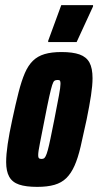

<svg xmlns="http://www.w3.org/2000/svg" viewBox="-20 -721 383 749"><path d="M125 8Q81 8 54.5 -1Q28 -10 16 -31.5Q4 -53 4 -89Q4 -118 10 -159Q16 -200 28 -255Q41 -316 52.5 -361Q64 -406 77 -436Q90 -466 108.5 -484Q127 -502 154 -510Q181 -518 220 -518Q264 -518 290.5 -508.5Q317 -499 329 -477Q341 -455 341 -416Q341 -388 335 -348.5Q329 -309 318 -255Q305 -194 294.5 -149Q284 -104 270.5 -74Q257 -44 238.5 -26Q220 -8 192.5 0Q165 8 125 8ZM141 -101Q146 -101 150 -102.5Q154 -104 158 -111.5Q162 -119 166.5 -135.5Q171 -152 177 -181Q183 -210 192 -255Q204 -317 210 -349Q216 -381 216 -394Q216 -402 214.5 -405Q213 -408 210.5 -408.5Q208 -409 204 -409Q197 -409 192.5 -406Q188 -403 183.5 -389Q179 -375 172 -343.5Q165 -312 154 -255Q142 -193 135.5 -161Q129 -129 129 -116Q129 -109 130.5 -106Q132 -103 135 -102Q138 -101 141 -101ZM168 -557V-562L219 -701H343V-696L279 -557Z"/></svg>

Font: Saira UltraCondensed Black
Style: Italic
Weight: 900
Width: 1
Italic angle: -12°
Designer: Hector Gatti with collaboration of the Omnibus-Type team
Foundry: Omnibus-Type
Version: Version 1.101